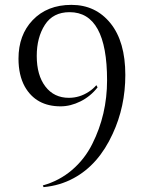

<svg xmlns="http://www.w3.org/2000/svg" viewBox="-20 -632 600 789"><path d="M229 -195Q128 -195 82 -276Q56 -323 56 -391Q56 -488 114 -549Q174 -612 273.5 -612Q373 -612 434 -536.5Q495 -461 495 -324Q495 -194 443 -82Q385 45 283 100Q226 131 159 137L156 130Q224 111 276 66.5Q328 22 359 -40Q420 -161 420 -302Q420 -582 266 -582Q198 -582 164.5 -530Q131 -478 131 -402Q131 -323 166.5 -276.5Q202 -230 263 -230Q307 -230 345 -255Q362 -266 376 -282L381 -273Q352 -236 311 -215.5Q270 -195 229 -195Z"/></svg>

Font: Cinzel Decorative
Style: Regular
Weight: 400
Designer: Natanael Gama
Version: Version 1.002;PS 001.002;hotconv 1.0.56;makeotf.lib2.0.21325